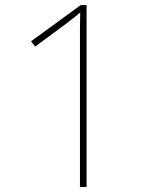

<svg xmlns="http://www.w3.org/2000/svg" viewBox="-20 -734 610 754"><path d="M320 0H294V-563Q294 -592 294 -614Q294 -636 294.5 -654Q295 -672 295 -685Q283 -675 271.5 -665.5Q260 -656 241 -642L118 -551L102 -572L297 -714H320Z"/></svg>

Font: Noto Sans Thai Thin
Style: Regular
Weight: 250
Designer: Monotype Design Team
Foundry: Monotype Imaging Inc.
Version: Version 2.001